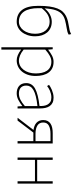

<svg xmlns="http://www.w3.org/2000/svg" viewBox="876 -1720 1087 2880"><g transform="rotate(90 1420.0 -280.5)"><path d="M500 -767 492 -804Q480 -798 471.5 -794Q463 -790 453 -786.5Q443 -783 430 -780Q417 -777 396 -774Q345 -766 300.5 -755.5Q256 -745 219.5 -726Q183 -707 155 -676.5Q127 -646 107.5 -597Q88 -548 78 -478Q68 -408 68 -311Q68 -148 129.5 -67.5Q191 13 306 13Q350 13 389.5 -6Q429 -25 459 -61Q489 -97 507 -148.5Q525 -200 525 -264Q525 -320 510 -365.5Q495 -411 467 -444Q439 -477 398.5 -495Q358 -513 307 -513Q252 -513 200 -486Q148 -459 106 -405Q112 -510 133.5 -571Q155 -632 192.5 -665Q230 -698 283 -712Q336 -726 404 -737Q435 -742 457 -748Q479 -754 500 -767ZM306 -20Q255 -20 216.5 -40.5Q178 -61 153 -98.5Q128 -136 115.5 -190Q103 -244 103 -310V-337Q103 -350 104 -363Q158 -430 207 -455.5Q256 -481 304 -481Q349 -481 383 -464Q417 -447 440.5 -418Q464 -389 475.5 -349Q487 -309 487 -264Q487 -210 473 -165Q459 -120 434.5 -88Q410 -56 377 -38Q344 -20 306 -20Z M719 -527H689V243H725V-53Q811 13 886 13Q933 13 975.5 -6Q1018 -25 1050 -61.5Q1082 -98 1101 -151Q1120 -204 1120 -271Q1120 -332 1107 -381.5Q1094 -431 1067.5 -466.5Q1041 -502 1001.5 -521Q962 -540 908 -540Q857 -540 811.5 -515Q766 -490 727 -459H725ZM725 -91V-416Q776 -461 819.5 -484Q863 -507 905 -507Q953 -507 987 -489Q1021 -471 1042 -439.5Q1063 -408 1072.5 -364.5Q1082 -321 1082 -271Q1082 -216 1067.5 -170Q1053 -124 1027.5 -90.5Q1002 -57 966.5 -38.5Q931 -20 889 -20Q857 -20 815 -36Q773 -52 725 -91Z M1379 13Q1433 13 1480 -12Q1527 -37 1569 -70H1572L1577 0H1607V-341Q1607 -381 1599 -417Q1591 -453 1572.5 -480.5Q1554 -508 1523 -524Q1492 -540 1445 -540Q1413 -540 1383.5 -532.5Q1354 -525 1329 -514.5Q1304 -504 1284.5 -492.5Q1265 -481 1253 -472L1271 -443Q1284 -453 1302 -464.5Q1320 -476 1342 -485.5Q1364 -495 1389.5 -501Q1415 -507 1443 -507Q1484 -507 1509.5 -491Q1535 -475 1549 -449.5Q1563 -424 1567.5 -392.5Q1572 -361 1571 -329Q1393 -309 1310 -263Q1227 -217 1227 -130Q1227 -93 1239 -65.5Q1251 -38 1272 -21Q1293 -4 1320.5 4.5Q1348 13 1379 13ZM1382 -20Q1358 -20 1336.5 -26Q1315 -32 1299 -45Q1283 -58 1273.5 -79.5Q1264 -101 1264 -131Q1264 -164 1280 -191Q1296 -218 1332 -238.5Q1368 -259 1427 -274Q1486 -289 1571 -298V-109Q1519 -64 1474.5 -42Q1430 -20 1382 -20Z M2132 0V-527H1976Q1933 -527 1897.5 -519.5Q1862 -512 1836 -495Q1810 -478 1795.5 -451Q1781 -424 1781 -385Q1781 -351 1792.5 -325.5Q1804 -300 1824 -282Q1844 -264 1871.5 -253.5Q1899 -243 1930 -239L1747 0H1789L1969 -237H2097V0ZM1988 -494H2097V-269H1988Q1910 -269 1864 -297Q1818 -325 1818 -385Q1818 -443 1864 -468.5Q1910 -494 1988 -494Z M2379 -527H2343V0H2379V-261H2699V0H2735V-527H2699V-294H2379Z"/></g></svg>

Font: Spoqa Han Sans Neo Thin
Style: Regular
Weight: 100
Designer: [Spoqa Han Sans Neo] Dong-huui Kim  Younghwa Kang  Yujin Lee  [Noto Sans] Ryoko NISHIZUKA  (kana & ideographs); Paul D. 
Foundry: Spoqa (http://www.spoqa-han-sans.com)
Version: Version 1.100;hotconv 1.0.109;makeotfexe 2.5.65596